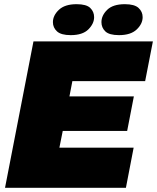

<svg xmlns="http://www.w3.org/2000/svg" viewBox="-20 -898 751 918"><path d="M4 0 140 -700H711L674 -510H326L312 -437H620L588 -272H280L264 -192H619L582 0ZM318 -730Q272 -730 252.5 -748Q233 -766 233 -792Q233 -824 261.5 -851Q290 -878 346 -878Q393 -878 411.5 -860Q430 -842 430 -816Q430 -785 402.5 -757.5Q375 -730 318 -730ZM549 -730Q502 -730 483.5 -748Q465 -766 465 -792Q465 -824 492.5 -851Q520 -878 577 -878Q623 -878 642.5 -860Q662 -842 662 -816Q662 -784 633.5 -757Q605 -730 549 -730Z"/></svg>

Font: REM Black
Style: Italic
Weight: 900
Italic angle: -11°
Designer: Octavio Pardo
Foundry: Ashler Design
Version: Version 1.005;gftools[0.9.28]